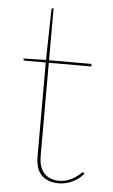

<svg xmlns="http://www.w3.org/2000/svg" viewBox="-51 -708 443 752"><g transform="rotate(5 171.0 -332.5)"><path d="M209 8Q166 8 141.5 -15.5Q117 -39 117 -93V-459H36Q29 -459 29 -464V-467L117 -469L121 -666Q121 -668.5 122.2 -670.8Q123.5 -673 126 -673H129V-469H296V-459H129V-93Q129 -68 135.2 -50.8Q141.5 -33.5 152.5 -22.8Q163.5 -12 178 -7Q192.5 -2 209 -2Q230 -2 245.8 -8.5Q261.5 -15 272.5 -22.5Q283.5 -30 290.2 -36.5Q297 -43 300 -43Q302 -43 304 -41L306 -39Q298.5 -29 287.8 -20.2Q277 -11.5 264.2 -5.2Q251.5 1 237.2 4.5Q223 8 209 8Z"/></g></svg>

Font: Lato TR Hairline
Style: Regular
Weight: 250
Designer: Lukasz Dziedzic
Foundry: Lukasz Dziedzic
Version: Version 1.104 2013